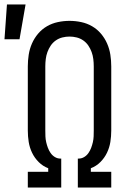

<svg xmlns="http://www.w3.org/2000/svg" viewBox="-60 -836 580 856"><path d="M-40 -661 -29 -816H54L27 -661ZM64 0V-70H155V-86Q131 -95 112.5 -113.5Q94 -132 83 -155Q72 -178 68 -203Q64 -228 64 -254V-540Q64 -566 68 -592Q72 -618 82.5 -642Q93 -666 110 -686Q127 -706 149.5 -719Q172 -732 198 -737.5Q224 -743 250 -743Q276 -743 302 -737.5Q328 -732 350.5 -719Q373 -706 390 -686Q407 -666 417.5 -642Q428 -618 432 -592Q436 -566 436 -540V-254Q436 -228 432 -203Q428 -178 417 -155Q406 -132 387.5 -113.5Q369 -95 345 -86V-70H436V0H287V-129H291Q304 -129 315.5 -136Q327 -143 334.5 -154Q342 -165 346.5 -177Q351 -189 354 -202Q357 -215 357.5 -228Q358 -241 358 -254V-540Q358 -556 356 -572.5Q354 -589 348.5 -604Q343 -619 334 -632.5Q325 -646 311.5 -655.5Q298 -665 282 -669Q266 -673 250 -673Q234 -673 218 -669Q202 -665 188.5 -655.5Q175 -646 166 -632.5Q157 -619 151.5 -604Q146 -589 144 -572.5Q142 -556 142 -540V-254Q142 -241 142.5 -228Q143 -215 146 -202Q149 -189 153.5 -177Q158 -165 165.5 -154Q173 -143 184.5 -136Q196 -129 209 -129H213V0Z"/></svg>

Font: Iosevka Term SS14
Style: Regular
Weight: 400
Monospace: yes
Designer: Belleve Invis
Foundry: Belleve Invis
Version: Version 24.1.1; ttfautohint (v1.8.4)